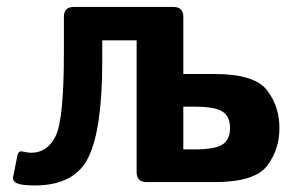

<svg xmlns="http://www.w3.org/2000/svg" viewBox="-20 -533 872 562"><path d="M30.8 3.9Q15.6 -2.4 18.6 -16.1L30.8 -77.1Q33.7 -92.8 46.9 -89.4Q60.5 -85.9 71.3 -85.9Q118.7 -85.9 142.8 -134.5Q167 -183.1 167 -377.9V-483.4Q167 -512.7 196.3 -512.7H487.3Q516.6 -512.7 516.6 -483.4V-316.4H607.9Q725.1 -316.4 761.5 -269Q797.9 -221.7 797.9 -158.2Q797.9 -94.7 761.5 -47.4Q725.1 0 607.9 0H409.2Q379.9 0 379.9 -29.3V-415H279.3V-353Q279.3 -156.7 239.3 -73.5Q199.2 9.8 82 9.8Q44.9 9.8 30.8 3.9ZM516.6 -95.7H550.3Q608.9 -95.7 631.1 -109.9Q653.3 -124 653.3 -158.2Q653.3 -192.4 631.1 -206.5Q608.9 -220.7 550.3 -220.7H516.6Z"/></svg>

Font: Istok
Style: Bold
Weight: 700
Designer: Andrey V. Panov
Foundry: Andrey V. Panov
Version: Version 1.0.1